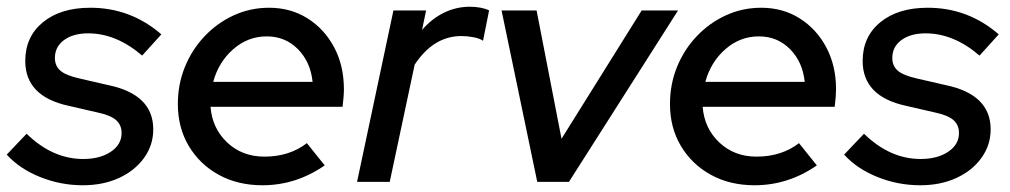

<svg xmlns="http://www.w3.org/2000/svg" viewBox="-35 -540 2998 570"><path d="M211 10Q145 10 84 -14.5Q23 -39 -15 -81L44 -143Q121 -68 212 -68Q262 -68 294 -89.5Q326 -111 326 -145Q326 -169 309.5 -183.5Q293 -198 255 -206L168 -226Q40 -254 40 -359Q40 -431 92.5 -474Q145 -517 233 -517Q353 -517 444 -438L387 -375Q310 -441 227 -441Q182 -441 155 -421Q128 -401 128 -368Q128 -344 144.5 -330Q161 -316 201 -307L288 -287Q420 -259 420 -156Q420 -109 392.5 -71Q365 -33 318 -11.5Q271 10 211 10Z M744 10Q671 10 614.5 -21Q558 -52 525.5 -106.5Q493 -161 493 -231Q493 -290 514 -341.5Q535 -393 572.5 -432.5Q610 -472 659 -494.5Q708 -517 764 -517Q828 -517 878 -485.5Q928 -454 957 -399.5Q986 -345 986 -275Q986 -265 985 -252.5Q984 -240 982 -223H590Q595 -159 639.5 -117Q684 -75 750 -75Q824 -75 876 -115L929 -49Q844 10 744 10ZM598 -297H893Q887 -356 849.5 -394Q812 -432 757 -432Q701 -432 657.5 -394Q614 -356 598 -297Z M1025 0 1133 -509H1230L1218 -451Q1246 -484 1282.5 -502Q1319 -520 1360 -520Q1377 -520 1392.5 -517Q1408 -514 1417 -509L1399 -419Q1389 -426 1370.5 -429.5Q1352 -433 1335 -433Q1252 -433 1196 -348L1122 0Z M1560 0 1454 -509H1558L1632 -128L1870 -509H1978L1654 0Z M2205 10Q2132 10 2075.5 -21Q2019 -52 1986.5 -106.5Q1954 -161 1954 -231Q1954 -290 1975 -341.5Q1996 -393 2033.5 -432.5Q2071 -472 2120 -494.5Q2169 -517 2225 -517Q2289 -517 2339 -485.5Q2389 -454 2418 -399.5Q2447 -345 2447 -275Q2447 -265 2446 -252.5Q2445 -240 2443 -223H2051Q2056 -159 2100.5 -117Q2145 -75 2211 -75Q2285 -75 2337 -115L2390 -49Q2305 10 2205 10ZM2059 -297H2354Q2348 -356 2310.5 -394Q2273 -432 2218 -432Q2162 -432 2118.5 -394Q2075 -356 2059 -297Z M2697 10Q2631 10 2570 -14.5Q2509 -39 2471 -81L2530 -143Q2607 -68 2698 -68Q2748 -68 2780 -89.5Q2812 -111 2812 -145Q2812 -169 2795.5 -183.5Q2779 -198 2741 -206L2654 -226Q2526 -254 2526 -359Q2526 -431 2578.5 -474Q2631 -517 2719 -517Q2839 -517 2930 -438L2873 -375Q2796 -441 2713 -441Q2668 -441 2641 -421Q2614 -401 2614 -368Q2614 -344 2630.5 -330Q2647 -316 2687 -307L2774 -287Q2906 -259 2906 -156Q2906 -109 2878.5 -71Q2851 -33 2804 -11.5Q2757 10 2697 10Z"/></svg>

Font: Red Hat Display Medium
Style: Italic
Weight: 500
Italic angle: -12°
Designer: Pentagram, MCKL
Foundry: Pentagram, MCKL
Version: Version 1.023; ttfautohint (v1.8.3)